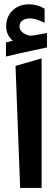

<svg xmlns="http://www.w3.org/2000/svg" viewBox="-20 -895 259 912"><path d="M53.7 -582 177.7 -617.6V-2.3H75.7ZM41 -701.2Q9.3 -729 9.3 -769.5Q9.3 -815.9 39.6 -845.2Q69.8 -874.5 119.1 -874.5Q137.7 -874.5 155.8 -869.4Q173.8 -864.3 189.5 -855L191.9 -853.5V-850.6V-794.4V-786.6L185.1 -790Q146.5 -807.6 123 -807.6Q101.6 -807.6 87.2 -798.1Q72.8 -788.6 72.8 -769.5Q72.8 -739.3 117.2 -726.6Q119.6 -725.6 126.5 -725.6Q131.8 -725.6 142.6 -727.3Q153.3 -729 169.7 -732.2Q186 -735.4 197.3 -737.3L203.1 -738.3V-732.4V-673.8V-669.9L199.2 -668.9Q177.7 -664.1 140.4 -656.2Q103 -648.4 72 -641.4Q41 -634.3 14.2 -627.9L8.3 -626.5V-632.3V-689.5V-693.4L12.2 -694.3Q17.6 -695.8 28.3 -698.2Q39.1 -700.7 41 -701.2Z"/></svg>

Font: Samim FD-WOL
Style: Bold-FD-WOL
Weight: 700
Foundry: DejaVu fonts team - Redesigned by Saber Rastikerdar
Version: Version 4.0.5